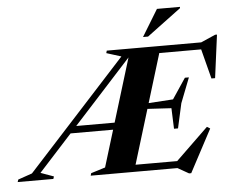

<svg xmlns="http://www.w3.org/2000/svg" viewBox="-153 -991 1332 1099"><g transform="rotate(-5 513.0 -441.0)"><path d="M42 -41 117 -14 112.5 0H-92.5L-88 -14L-7 -42L561.5 -664.5L477 -691L481 -705H791.5L576 0H327L331 -14L413 -39.5L606.5 -671.5L613.5 -668.5ZM889 36 825.5 0H480.5L496 -40H897.5L814.5 -27.5L1014 -220.5L1032 -209.5L901.5 36ZM216.5 -251 229 -290.5H546L533.5 -251ZM825.5 -226 821 -344.5 623.5 -356 634 -381 834.5 -394 913 -511.5H936L880 -368L848.5 -226ZM1064 -494 1016 -680 1070.5 -665H681L696 -705H1023.5L1107 -741.5H1117.5L1085 -494ZM694.5 -764.5 788 -918H920.5L919.5 -910.5L723.5 -764.5Z"/></g></svg>

Font: Newsreader 60pt
Style: Bold Italic
Weight: 700
Italic angle: -17°
Designer: Hugues Gentile
Foundry: Production Type
Version: Version 1.003